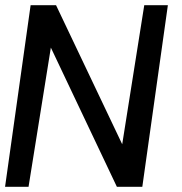

<svg xmlns="http://www.w3.org/2000/svg" viewBox="-30 -720 700 740"><path d="M-10.5 0 88 -700H186L441 -164L526 -700H617L518.5 0H420.5L166 -536.5L80 0Z"/></svg>

Font: Urbanist Medium
Style: Italic
Weight: 500
Italic angle: -8°
Designer: Corey Hu
Foundry: Corey Hu
Version: Version 1.330; ttfautohint (v1.8.4.7-5d5b)